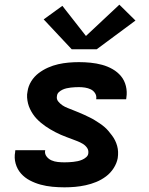

<svg xmlns="http://www.w3.org/2000/svg" viewBox="-20 -794 640 822"><path d="M256 8Q230 8 204 5.5Q178 3 154 -3.5Q130 -10 108 -21.5Q86 -33 70 -51Q54 -69 47 -93.5Q40 -118 45 -144Q45 -146 45 -148Q45 -150 46 -151H174Q174 -151 174 -150.5Q174 -150 173 -149Q171 -135 179.5 -124Q188 -113 200.5 -107.5Q213 -102 227.5 -100.5Q242 -99 256 -99Q265 -99 274.5 -99.5Q284 -100 293.5 -101Q303 -102 312.5 -104Q322 -106 331.5 -110Q341 -114 349 -121Q357 -128 358 -137Q360 -151 352.5 -161.5Q345 -172 334 -178.5Q323 -185 311.5 -189.5Q300 -194 288 -198.5Q276 -203 264 -207.5Q252 -212 240.5 -217Q229 -222 217.5 -228Q206 -234 195 -240.5Q184 -247 174 -254Q164 -261 154.5 -269Q145 -277 136.5 -286Q128 -295 121 -305.5Q114 -316 108.5 -327.5Q103 -339 100 -351Q97 -363 96 -376.5Q95 -390 98 -403Q101 -425 113.5 -445.5Q126 -466 145 -480.5Q164 -495 185.5 -504.5Q207 -514 229 -519Q251 -524 273.5 -526Q296 -528 318 -528Q343 -528 368 -525.5Q393 -523 417 -516.5Q441 -510 462 -498Q483 -486 498 -468Q513 -450 519 -425.5Q525 -401 521 -376Q521 -374 520.5 -372Q520 -370 520 -369H392Q392 -369 392 -369.5Q392 -370 392 -371Q394 -384 387 -395Q380 -406 368.5 -411.5Q357 -417 344 -419Q331 -421 318 -421Q309 -421 300 -420.5Q291 -420 282.5 -419Q274 -418 265 -416Q256 -414 247.5 -410Q239 -406 232 -399.5Q225 -393 224 -384Q221 -370 229 -360Q237 -350 247.5 -343Q258 -336 270 -331.5Q282 -327 294 -322Q306 -317 317.5 -312.5Q329 -308 340.5 -302.5Q352 -297 363.5 -291.5Q375 -286 385.5 -279.5Q396 -273 406.5 -266Q417 -259 426.5 -251Q436 -243 444 -233.5Q452 -224 459.5 -214Q467 -204 472.5 -193Q478 -182 481.5 -169.5Q485 -157 485.5 -144Q486 -131 484 -117Q480 -95 466.5 -74Q453 -53 433.5 -38.5Q414 -24 392 -15Q370 -6 347 -1Q324 4 301.5 6Q279 8 256 8ZM394 -583H287L167 -711L247 -769L348 -640L491 -774L560 -706Z"/></svg>

Font: Iosevka SS04 XBd Ex
Style: Italic
Weight: 800
Width: 7
Italic angle: -9°
Monospace: yes
Designer: Belleve Invis
Foundry: Belleve Invis
Version: Version 19.0.0; ttfautohint (v1.8.4)